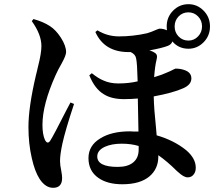

<svg xmlns="http://www.w3.org/2000/svg" viewBox="-20 -847 1024 918"><path d="M234 51Q197 51 169 8Q146 -28 132 -91Q116 -160 116 -240Q116 -335 152 -488Q155 -499 156 -504Q158 -513 162 -530Q178 -592 178 -627Q178 -682 132 -746L140 -756Q187 -743 219 -722Q247 -704 271 -667Q296 -628 296 -598Q296 -582 275 -544Q256 -511 246 -488Q183 -348 183 -250Q183 -204 195 -178Q207 -155 220 -174Q235 -197 299 -323Q312 -347 317 -357L334 -350Q292 -223 278 -159Q267 -107 267 -77Q267 -58 273 -30Q277 -8 277 4Q277 51 234 51ZM565 34Q494 34 451 4Q403 -29 403 -91Q403 -151 459 -185Q513 -219 601 -219Q608 -219 622 -218Q636 -218 642 -218Q640 -321 639 -376Q605 -373 573 -373Q514 -373 477 -396Q433 -422 407 -487L419 -497Q450 -472 475 -462Q506 -448 546 -448Q595 -448 638 -458Q638 -459 638 -461Q636 -544 631 -567Q628 -587 605 -598H595Q479 -598 436 -694L446 -702Q493 -673 549 -673Q616 -673 683 -688Q704 -694 728 -705Q740 -710 743 -710Q762 -710 778 -702Q777 -708 777 -721Q777 -765 807.5 -796Q838 -827 881 -827Q923 -827 953.5 -796Q984 -765 984 -720.5Q984 -676 953.5 -645Q923 -614 881 -614Q834 -614 804 -649Q800 -635 783 -628Q755 -617 694 -606Q696 -605 701 -604Q712 -600 716 -597Q728 -591 730 -582Q732 -574 728 -559Q721 -532 717 -478Q757 -490 780 -501Q793 -506 810 -515Q818 -519 819 -519Q843 -519 862 -512Q895 -501 895 -472Q895 -442 856 -425Q807 -403 715 -386Q716 -329 726 -235Q728 -211 729 -200Q812 -176 870 -129Q916 -90 916 -45Q916 -25 906 -13Q896 1 877 1Q859 1 832 -24Q827 -28 825 -30Q781 -74 737 -105V-99Q737 -40 695 -4Q650 34 565 34ZM543 -49Q591 -49 617 -70.5Q643 -92 643 -132V-149Q607 -160 562 -160Q514 -160 481 -145Q445 -128 445 -99Q445 -49 543 -49ZM881 -653Q908 -653 927 -673Q946 -693 946 -721Q946 -749 927 -768.5Q908 -788 880.5 -788Q853 -788 834 -768.5Q815 -749 815 -720.5Q815 -692 834 -672.5Q853 -653 881 -653Z"/></svg>

Font: GenRyuMin TW B
Style: Regular
Weight: 700
Version: Version 1.501;PS 1;hotconv 16.6.51;makeotf.lib2.5.65220